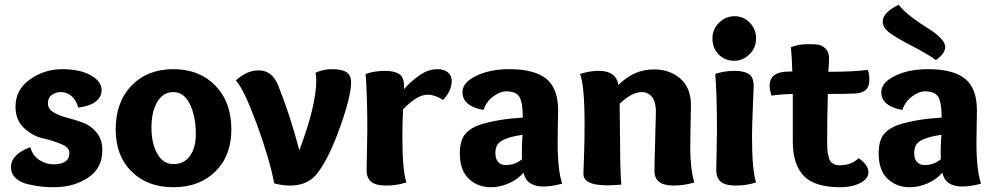

<svg xmlns="http://www.w3.org/2000/svg" viewBox="-20 -775 4169 805"><path d="M308 -324Q300 -355 280 -372Q260 -389 236 -389Q213 -389 197 -377Q181 -365 181 -342Q181 -318 204.5 -304Q228 -290 261.5 -281.5Q295 -273 328.5 -260.5Q362 -248 385.5 -219Q409 -190 409 -145Q409 -69 348.5 -29.5Q288 10 206 10Q180 10 155 7.5Q130 5 97.5 -2.5Q65 -10 45.5 -28.5Q26 -47 26 -74Q26 -128 107 -158Q117 -122 145 -104Q173 -86 204 -86Q271 -86 271 -134Q271 -157 235.5 -171.5Q200 -186 158 -195.5Q116 -205 80.5 -238.5Q45 -272 45 -328Q45 -399 105.5 -442Q166 -485 242 -485Q277 -485 312.5 -477.5Q348 -470 377 -448.5Q406 -427 406 -396Q406 -369 381.5 -349.5Q357 -330 308 -324Z M465 -232Q465 -347 531.5 -416Q598 -485 707 -485Q816 -485 883 -416Q950 -347 950 -232Q950 -122 883 -56Q816 10 707 10Q598 10 531.5 -56Q465 -122 465 -232ZM801 -212Q801 -288 776 -338.5Q751 -389 707 -389Q664 -389 639.5 -348Q615 -307 615 -240Q615 -174 639.5 -130.5Q664 -87 707 -87Q752 -87 776.5 -121.5Q801 -156 801 -212Z M1372 -485Q1413 -485 1432.5 -472.5Q1452 -460 1452 -430Q1452 -372 1406.5 -244Q1361 -116 1314 -53Q1274 3 1196 3Q1165 3 1130 -6Q1108 -116 1055.5 -258Q1003 -400 969 -438Q1015 -480 1065 -480Q1119 -480 1145 -420Q1195 -297 1235 -145Q1306 -332 1306 -439Q1306 -455 1303 -470Q1335 -485 1372 -485Z M1594 -478Q1632 -478 1653 -465Q1674 -452 1674 -414V-401Q1701 -433 1738.5 -459Q1776 -485 1813 -485Q1842 -485 1858 -471.5Q1874 -458 1874 -436Q1874 -395 1838 -356Q1803 -378 1773 -378Q1729 -378 1670 -317Q1667 -258 1667 -203Q1667 -61 1684 -10Q1642 3 1601 3Q1554 3 1535.5 -13.5Q1517 -30 1517 -62Q1517 -78 1518.5 -137Q1520 -196 1520 -231Q1520 -374 1513 -465Q1551 -478 1594 -478Z M2007 -314Q1919 -330 1919 -389Q1919 -429 1976.5 -457Q2034 -485 2115 -485Q2220 -485 2270 -445Q2320 -405 2320 -312Q2320 -304 2319 -253Q2318 -202 2318 -177Q2318 -62 2337 -5Q2293 7 2259 7Q2187 7 2175 -51Q2151 -23 2113.5 -6.5Q2076 10 2038 10Q1983 10 1945.5 -25.5Q1908 -61 1908 -131Q1908 -187 1930.5 -213Q1953 -239 1992 -252Q2068 -276 2172 -282Q2172 -343 2158.5 -367.5Q2145 -392 2102 -392Q2077 -392 2048.5 -371Q2020 -350 2007 -314ZM2171 -210Q2141 -205 2125 -201Q2109 -197 2090.5 -188.5Q2072 -180 2064.5 -166.5Q2057 -153 2057 -133Q2057 -108 2069 -95.5Q2081 -83 2099 -83Q2141 -83 2169 -108Q2168 -117 2168 -138Q2168 -174 2171 -210Z M2412 -465Q2453 -478 2490 -478Q2563 -478 2573 -419Q2638 -484 2721 -484Q2789 -484 2833 -445Q2877 -406 2877 -334Q2877 -332 2875.5 -262Q2874 -192 2874 -156Q2874 -70 2891 -10Q2848 3 2804 3Q2724 3 2724 -58Q2724 -94 2727 -190.5Q2730 -287 2730 -307Q2730 -348 2713.5 -368.5Q2697 -389 2671 -389Q2629 -389 2578 -340Q2580 -212 2580 -155Q2580 -67 2585 -1Q2552 2 2526 2Q2426 2 2426 -46Q2426 -50 2428.5 -116Q2431 -182 2431 -253Q2431 -416 2412 -465Z M3058 -520Q3020 -520 2993.5 -546.5Q2967 -573 2967 -614Q2967 -653 2995 -680Q3023 -707 3060 -707Q3097 -707 3123.5 -680Q3150 -653 3150 -614Q3150 -574 3122 -547Q3094 -520 3058 -520ZM3060 -478Q3098 -478 3119 -465Q3140 -452 3140 -414Q3140 -408 3136.5 -326Q3133 -244 3133 -203Q3133 -61 3150 -10Q3108 3 3067 3Q3020 3 3001.5 -13.5Q2983 -30 2983 -62Q2983 -78 2984.5 -137Q2986 -196 2986 -231Q2986 -374 2979 -465Q3017 -478 3060 -478Z M3304 -181V-381Q3252 -380 3215 -374Q3207 -396 3207 -416Q3207 -475 3288 -475H3302Q3300 -536 3296 -577Q3328 -590 3369 -590Q3396 -590 3411.5 -587.5Q3427 -585 3441.5 -571Q3456 -557 3456 -530Q3456 -514 3453 -474Q3557 -474 3618 -482Q3625 -468 3625 -439Q3625 -386 3566 -383Q3528 -381 3451 -381Q3448 -282 3448 -183Q3448 -159 3449 -146.5Q3450 -134 3454.5 -116Q3459 -98 3470.5 -90Q3482 -82 3500 -82Q3550 -82 3580 -112Q3621 -83 3621 -53Q3621 -25 3586.5 -7.5Q3552 10 3504 10Q3395 10 3349.5 -38Q3304 -86 3304 -181Z M3763 -314Q3675 -330 3675 -389Q3675 -429 3732.5 -457Q3790 -485 3871 -485Q3976 -485 4026 -445Q4076 -405 4076 -312Q4076 -304 4075 -253Q4074 -202 4074 -177Q4074 -62 4093 -5Q4049 7 4015 7Q3943 7 3931 -51Q3907 -23 3869.5 -6.5Q3832 10 3794 10Q3739 10 3701.5 -25.5Q3664 -61 3664 -131Q3664 -187 3686.5 -213Q3709 -239 3748 -252Q3824 -276 3928 -282Q3928 -343 3914.5 -367.5Q3901 -392 3858 -392Q3833 -392 3804.5 -371Q3776 -350 3763 -314ZM3927 -210Q3897 -205 3881 -201Q3865 -197 3846.5 -188.5Q3828 -180 3820.5 -166.5Q3813 -153 3813 -133Q3813 -108 3825 -95.5Q3837 -83 3855 -83Q3897 -83 3925 -108Q3924 -117 3924 -138Q3924 -174 3927 -210ZM3748 -755Q3768 -729 3804 -702Q3840 -675 3869 -657.5Q3898 -640 3920.5 -618.5Q3943 -597 3943 -578Q3943 -551 3904 -523Q3867 -550 3805.5 -581.5Q3744 -613 3712.5 -635.5Q3681 -658 3681 -684Q3681 -723 3748 -755Z"/></svg>

Font: Overlock Black
Style: Regular
Weight: 900
Designer: Dario Muhafara
Foundry: Dario Manuel Muhafara
Version: Version 1.002